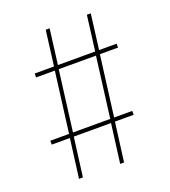

<svg xmlns="http://www.w3.org/2000/svg" viewBox="-134 -828 818 925"><g transform="rotate(-20 275.0 -365.0)"><path d="M112 0 138 -200H45V-220H141L181 -530H85V-550H184L207 -730H227L204 -550H395L418 -730H438L415 -550H505V-530H412L372 -220H465V-200H369L343 0H323L349 -200H158L132 0ZM160 -211 152 -220H361L351 -211L393 -539L401 -530H192L202 -539Z"/></g></svg>

Font: M PLUS Code Latin SemiExpanded Thin
Style: Regular
Weight: 250
Width: 6
Designer: Coji Morishita
Foundry: UNDERFOREST DESIGN
Version: Version 1.002; ttfautohint (v1.8.3)